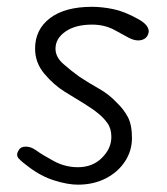

<svg xmlns="http://www.w3.org/2000/svg" viewBox="-20 -520 478 550"><path d="M203 9Q174 9 135.8 -3Q97.5 -15 62 -42Q43.5 -55.5 34 -65.5Q24.5 -75.5 33.5 -89.5Q39 -100 54 -100Q69 -100 84 -89Q101 -76.5 133.8 -58.8Q166.5 -41 203 -41Q245 -41 272 -67.8Q299 -94.5 299 -128Q299 -151.5 287.8 -167.2Q276.5 -183 262 -194.5Q246.5 -207.5 221 -223.2Q195.5 -239 165 -257.5Q134.5 -276.5 107.5 -308.2Q80.5 -340 80.5 -380.5Q80.5 -435.5 123.2 -468Q166 -500.5 243.5 -500.5Q272 -500.5 304.8 -493.8Q337.5 -487 376.5 -465Q396.5 -454 403 -441.8Q409.5 -429.5 402 -417Q395.5 -406.5 381 -404.5Q366.5 -402.5 348.5 -412Q336 -419 307.8 -434.2Q279.5 -449.5 243.5 -449.5Q196.5 -449.5 167.8 -429.8Q139 -410 139 -380.5Q139 -356.5 161.5 -336.8Q184 -317 207 -300.5Q237.5 -280.5 264.8 -265.2Q292 -250 315 -225.5Q334 -207.5 346 -185.2Q358 -163 358 -124.5Q358 -88 338 -57.5Q318 -27 283 -9Q248 9 203 9Z"/></svg>

Font: Edu VIC WA NT Hand
Style: Regular
Weight: 400
Designer: Tina and Corey Anderson, Eben Sorkin, Mirko Velimirovic
Foundry: Google for Education
Version: Version 1.000